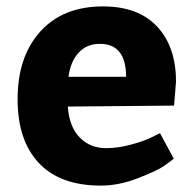

<svg xmlns="http://www.w3.org/2000/svg" viewBox="-20 -570 597 600"><path d="M524 -240 192 -237Q196 -175 228.5 -141Q261 -107 312 -107Q349 -107 391 -118.5Q433 -130 456 -142L480 -154L523 -74Q512 -65 492 -51Q472 -37 412 -13.5Q352 10 295 10Q168 10 101.5 -60.5Q35 -131 35 -260Q35 -393 106 -471.5Q177 -550 302 -550Q412 -550 471 -487Q530 -424 530 -315ZM292 -433Q251 -433 225.5 -405Q200 -377 194 -330H374Q374 -433 292 -433Z"/></svg>

Font: BitterBold
Style: Bold
Weight: 700
Designer: Sol Matas
Foundry: Sol Matas
Version: Version 001.001